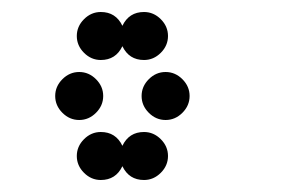

<svg xmlns="http://www.w3.org/2000/svg" viewBox="-20 -700 472 320"><path d="M148 -480Q173 -480 184 -457Q195 -480 220 -480Q236 -480 248 -468Q260 -456 260 -440Q260 -424 248 -412Q236 -400 220 -400Q195 -400 184 -423Q173 -400 148 -400Q132 -400 120 -412Q108 -424 108 -440Q108 -456 120 -468Q132 -480 148 -480ZM228 -512Q216 -524 216 -540Q216 -556 228 -568Q240 -580 256 -580Q272 -580 284 -568Q296 -556 296 -540Q296 -524 284 -512Q272 -500 256 -500Q240 -500 228 -512ZM84 -512Q72 -524 72 -540Q72 -556 84 -568Q96 -580 112 -580Q128 -580 140 -568Q152 -556 152 -540Q152 -524 140 -512Q128 -500 112 -500Q96 -500 84 -512ZM148 -680Q173 -680 184 -657Q195 -680 220 -680Q236 -680 248 -668Q260 -656 260 -640Q260 -624 248 -612Q236 -600 220 -600Q195 -600 184 -623Q173 -600 148 -600Q132 -600 120 -612Q108 -624 108 -640Q108 -656 120 -668Q132 -680 148 -680Z"/></svg>

Font: Dotrice Condensed
Style: Regular
Weight: 400
Width: 2
Monospace: yes
Designer: Paul Flo Williams
Foundry: His Deeds Are Dust
Version: Version 1.001